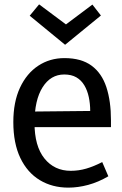

<svg xmlns="http://www.w3.org/2000/svg" viewBox="-20 -847 557 879"><path d="M293 12Q219 12 162 -22.5Q105 -57 73 -124Q41 -191 41 -288Q41 -380 71.5 -445.5Q102 -511 155 -546Q208 -581 275 -581Q352 -581 399 -546.5Q446 -512 467 -448Q488 -384 488 -297V-265H94L95 -336L393 -339Q393 -372 386.5 -402.5Q380 -433 366 -456.5Q352 -480 329.5 -493Q307 -506 274 -506Q212 -506 175 -447.5Q138 -389 138 -284Q138 -178 183.5 -121.5Q229 -65 304 -65Q340 -65 374.5 -75Q409 -85 448 -105L476 -40Q430 -13 383.5 -0.5Q337 12 293 12ZM116 -775 159 -827 289 -730H275L403 -826L442 -776L278 -642Z"/></svg>

Font: Yaldevi Medium
Style: Regular
Weight: 500
Designer: Sol Matas, Rajitha Manaperi, Kosala Senevirathne
Foundry: Mooniak
Version: Version 1.100